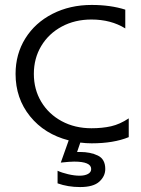

<svg xmlns="http://www.w3.org/2000/svg" viewBox="-20 -534 570 777"><path d="M351 46Q328 46 305 43L292 81H304Q346 81 376 95.5Q406 110 406 150Q406 179 382 201Q358 223 304 223Q255 223 213 208V157Q230 165 255.5 171Q281 177 302 177Q323 177 336 170Q349 163 349 150Q349 120 280 120Q262 120 226 124L258 34Q160 9 101.5 -63.5Q43 -136 43 -235Q43 -315 82.5 -378.5Q122 -442 192.5 -478Q263 -514 351 -514Q427 -514 487 -495V-419Q429 -455 350 -455Q283 -455 230 -426.5Q177 -398 147 -348Q117 -298 117 -235Q117 -172 147 -122Q177 -72 230 -43.5Q283 -15 350 -15Q394 -15 429.5 -23Q465 -31 501 -55V21Q440 46 351 46Z"/></svg>

Font: LINE Seed JP_TTF Regular
Style: Regular
Weight: 400
Designer: LINE & Fontrix & Fontworks
Version: Version 1.002